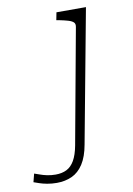

<svg xmlns="http://www.w3.org/2000/svg" viewBox="-244 -592 615 891"><g transform="rotate(-10 64.0 -147.0)"><path d="M-156 221 -146 182Q-136 185 -121.5 190.5Q-107 196 -88 200Q-69 204 -48 204Q-18 204 4 193Q26 182 41 156Q56 130 64 87L163 -454Q166 -469 158 -476.5Q150 -484 133 -489Q116 -494 91 -499L79 -501L86 -537H225L108 90Q98 146 76 180Q54 214 22 228.5Q-10 243 -49 243Q-73 243 -94.5 239Q-116 235 -131.5 229.5Q-147 224 -156 221Z"/></g></svg>

Font: Roboto Serif 20pt Thin
Style: Italic
Weight: 250
Italic angle: -10°
Version: Version 1.007